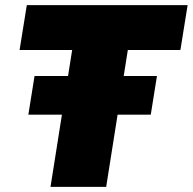

<svg xmlns="http://www.w3.org/2000/svg" viewBox="-20 -725 748 745"><path d="M56 0ZM176 0 260 -531H56L84 -705H708L680 -531H476L392 0ZM90 -280 114 -430H589L565 -280Z"/></svg>

Font: Winston Black
Style: Italic
Weight: 900
Italic angle: -9°
Designer: Original fonts by Vernon Adams / Changes by Cristiano Sobral
Foundry: VOriginal fonts by Vernon Adams / Changes by Cristiano Sobral
Version: Version 2.503;July 17, 2020;FontCreator 13.0.0.2655 64-bit